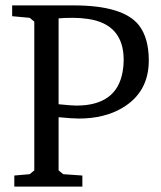

<svg xmlns="http://www.w3.org/2000/svg" viewBox="-20 -691 598 711"><path d="M25 -631V-671H253Q436 -671 494 -598Q531 -551 531 -467Q531 -350 434 -292Q367 -252 272 -252Q248 -252 197 -257V-60L214 -46L285 -41V0H33V-41L90 -46L107 -60V-611L90 -625ZM197 -305Q245 -300 263 -300Q412 -300 434 -425Q438 -446 438 -469Q438 -602 305 -621Q279 -625 249 -625Q215 -625 197 -623Z"/></svg>

Font: Khartiya
Style: Regular
Weight: 500
Version: Version 1.0.1